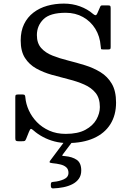

<svg xmlns="http://www.w3.org/2000/svg" viewBox="-20 -780 712 1067"><path d="M539.5 -523.5Q540.5 -511 541.5 -508Q542.5 -505 556 -505H578Q587.5 -505 591.2 -506.8Q595 -508.5 595 -518V-733.5Q595 -743.5 592.8 -746.8Q590.5 -750 581 -750H549Q543 -750 541.2 -749Q539.5 -748 537.5 -744L522 -708.5Q516.5 -695 510.5 -695.5Q504.5 -696 496 -703.5Q466 -729.5 424.2 -744.8Q382.5 -760 335 -760Q286 -760 242.5 -747.8Q199 -735.5 165.8 -710Q132.5 -684.5 113.8 -646Q95 -607.5 95 -555Q95 -495 118.8 -458Q142.5 -421 181.8 -399.2Q221 -377.5 268 -364.2Q315 -351 362 -339.2Q409 -327.5 448.2 -310.2Q487.5 -293 511.2 -263.8Q535 -234.5 535 -185Q535 -150.5 515.8 -116Q496.5 -81.5 454.8 -58.8Q413 -36 345 -36Q294 -36 253.8 -54Q213.5 -72 185 -101.5Q156.5 -131 140.2 -166.8Q124 -202.5 121 -238Q120.5 -246.5 117.8 -250.8Q115 -255 105 -255H84Q73.5 -255 69.2 -253.2Q65 -251.5 65 -241V-12Q65 -1 68.8 2Q72.5 5 84 5H99.5Q114 5 117.8 3Q121.5 1 125.5 -9L141 -47.5Q147 -62.5 151.5 -63.5Q156 -64.5 167 -54.5Q189.5 -34.5 219 -18.8Q248.5 -3 283 6Q317.5 15 355 15Q440.5 15 501 -12Q561.5 -39 593.2 -89.5Q625 -140 625 -210Q625 -274.5 601.2 -314.8Q577.5 -355 538.2 -379Q499 -403 452 -417.5Q405 -432 358 -443.8Q311 -455.5 271.8 -471Q232.5 -486.5 208.8 -513.2Q185 -540 185 -585Q185 -637 221.5 -673Q258 -709 345 -709Q399 -709 441.5 -685.2Q484 -661.5 509.8 -619.8Q535.5 -578 539.5 -523.5ZM262.5 252.5Q262.5 267.5 275 267Q304.5 266 332.2 260.5Q360 255 382.5 243.5Q405 232 418.2 213.2Q431.5 194.5 431.5 167.5Q431.5 125.5 406.5 108.2Q381.5 91 340.5 87.5Q327 86.5 325.8 85.2Q324.5 84 331 75.5L375.5 16.5Q379.5 11 381.2 8.8Q383 6.5 371.5 6.5H346Q340 6.5 338.5 7.2Q337 8 334.5 11.5L259 112.5Q254 119 256 122.2Q258 125.5 272.5 127Q295 129 315.2 133.8Q335.5 138.5 348 149.5Q360.5 160.5 360.5 180.5Q360.5 205 334.5 216.5Q308.5 228 278 230.5Q270.5 231 266.5 233.2Q262.5 235.5 262.5 244Z"/></svg>

Font: Besley
Style: Regular
Weight: 400
Designer: Owen Earl
Foundry: indestructible type*
Version: Version 4.000